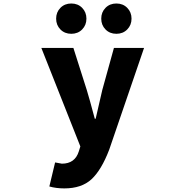

<svg xmlns="http://www.w3.org/2000/svg" viewBox="-20 -838 1040 1077"><path d="M340.8 218.8Q294.9 218.8 256.8 208L289.1 73.2Q323.2 80.1 327.1 80.1Q400.4 80.1 421.9 11.7L430.7 -16.6L211.9 -569.3H391.6L466.8 -333Q480.5 -289.1 511.7 -171.9H516.6Q522.5 -199.2 553.7 -333L619.1 -569.3H788.1L592.8 1Q548.8 116.2 493.2 167.5Q437.5 218.8 340.8 218.8ZM440.9 -672.9Q417 -648.4 379.9 -648.4Q342.8 -648.4 318.8 -672.9Q294.9 -697.3 294.9 -733.4Q294.9 -769.5 318.8 -793.9Q342.8 -818.4 379.9 -818.4Q417 -818.4 440.9 -793.9Q464.8 -769.5 464.8 -733.4Q464.8 -697.3 440.9 -672.9ZM693.8 -672.9Q669.9 -648.4 632.8 -648.4Q595.7 -648.4 571.8 -672.9Q547.9 -697.3 547.9 -733.4Q547.9 -769.5 571.8 -793.9Q595.7 -818.4 632.8 -818.4Q669.9 -818.4 693.8 -793.9Q717.8 -769.5 717.8 -733.4Q717.8 -697.3 693.8 -672.9Z"/></svg>

Font: GenEi Gothic M Heavy
Style: Regular
Weight: 800
Designer: o_tamon (Modified); [Source Han Sans]
Ryoko NISHIZUKA  (kana & ideographs); Paul D. Hunt (Latin, Greek & Cyrillic); Wenl
Version: Version 1.1a;Original Version 1.004